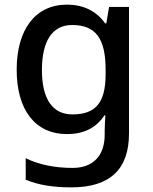

<svg xmlns="http://www.w3.org/2000/svg" viewBox="-20 -569 660 829"><path d="M269 -549C133 -549 52 -442 52 -268C52 -93 133 10 269 10C339 10 394 -15 431 -71H435C434 -57 432 -22 432 -5V13C432 104 381 156 294 156C217 156 147 142 91 114V207C146 230 210 240 288 240C456 240 537 161 537 7V-539H451L439 -468H434C395 -523 338 -549 269 -549ZM291 -461C391 -461 436 -406 436 -268V-248C436 -125 392 -75 293 -75C206 -75 161 -142 161 -267C161 -393 207 -461 291 -461Z"/></svg>

Font: Noto Sans Devanagari UI Medium
Style: Regular
Weight: 500
Designer: Jelle Bosma - Monotype Design Team
Foundry: Monotype Imaging Inc.
Version: Version 2.004